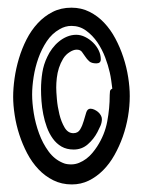

<svg xmlns="http://www.w3.org/2000/svg" viewBox="-20 -614 376 505"><path d="M275.4 -380.9Q273.9 -392.1 272.5 -402.8Q271 -413.6 268.6 -423.8Q264.6 -441.9 256.6 -463.1Q248.5 -484.4 236.1 -502.7Q223.6 -521 206.5 -533.4Q189.5 -545.9 168 -545.9Q151.4 -545.9 136.7 -537.1Q116.7 -525.9 103 -505.4Q89.4 -484.9 80.8 -460.7Q72.3 -436.5 68.4 -411.4Q64.5 -386.2 64.5 -365.2Q64.5 -343.8 68.8 -316.4Q73.2 -289.1 82.8 -262.9Q92.3 -236.8 107.7 -215.8Q123 -194.8 145.5 -185.5Q150.9 -183.1 156.2 -182.4Q161.6 -181.6 167 -181.6Q178.2 -181.6 188.2 -185.8Q198.2 -189.9 207 -196.5Q215.8 -203.1 222.9 -211.7Q230 -220.2 235.4 -228.5Q255.4 -259.3 262 -294.2Q268.6 -329.1 268.6 -364.3Q268.6 -369.6 269.3 -374Q270 -378.4 275.4 -380.9ZM168.9 -128.9Q142.1 -128.9 120.1 -139.9Q98.1 -150.9 81.1 -168.9Q64 -187 51.5 -210.7Q39.1 -234.4 30.8 -260Q22.5 -285.6 18.6 -311.5Q14.6 -337.4 14.6 -359.4Q14.6 -381.8 18.3 -408Q22 -434.1 29.8 -460.2Q37.6 -486.3 49.8 -510.3Q62 -534.2 79.1 -552.7Q96.2 -571.3 118.2 -582.5Q140.1 -593.8 168 -593.8Q193.8 -593.8 215.3 -583Q236.8 -572.3 253.9 -554.2Q271 -536.1 283.4 -512.7Q295.9 -489.3 304.4 -463.4Q313 -437.5 317.1 -411.1Q321.3 -384.8 321.3 -361.3Q321.3 -335 316.7 -307.6Q312 -280.3 303 -254.6Q293.9 -229 281 -206.1Q268.1 -183.1 251 -166Q233.9 -148.9 213.4 -138.9Q192.9 -128.9 168.9 -128.9ZM248 -300.8Q248 -292 244.4 -283.4Q240.7 -274.9 236.3 -266.6Q226.6 -248 210.9 -234.4Q195.3 -220.7 173.8 -220.7Q155.3 -220.7 141.8 -228.5Q128.4 -236.3 118.9 -249.5Q109.4 -262.7 103.3 -279.3Q97.2 -295.9 93.8 -313.5Q90.3 -331.1 89.1 -348.1Q87.9 -365.2 87.9 -378.9Q87.9 -400.9 91.3 -422.9Q94.7 -444.8 104.5 -464.8Q109.4 -475.6 117.2 -486.1Q125 -496.6 134.8 -504.6Q144.5 -512.7 156.2 -517.6Q168 -522.5 180.7 -522.5Q192.4 -522.5 203.9 -516.8Q215.3 -511.2 224.6 -502.2Q233.9 -493.2 239.5 -481.7Q245.1 -470.2 245.1 -458Q245.1 -447.3 233.4 -447.3Q220.7 -447.3 214.6 -452.9Q208.5 -458.5 204.1 -465.3Q199.7 -472.2 195.3 -477.8Q190.9 -483.4 181.6 -483.4Q177.2 -483.4 172.6 -481.7Q168 -480 164.1 -477.5Q152.8 -470.7 146 -459.5Q139.2 -448.2 135 -435.3Q130.9 -422.4 129.4 -408.9Q127.9 -395.5 127.9 -383.8Q127.9 -373.5 129.6 -353.5Q131.3 -333.5 136.2 -313.5Q141.1 -293.5 149.9 -278.6Q158.7 -263.7 172.9 -263.7Q185.1 -263.7 190.9 -273.7Q196.8 -283.7 200.2 -295.9Q203.6 -308.1 206.8 -318.1Q210 -328.1 217.8 -328.1Q222.7 -328.1 228 -325.7Q233.4 -323.2 237.8 -319.6Q242.2 -315.9 245.1 -310.8Q248 -305.7 248 -300.8Z"/></svg>

Font: Just Another Hand
Style: Regular
Weight: 400
Designer: Astigmatic (AOETI)
Foundry: Astigmatic (AOETI)
Version: Version 1.001